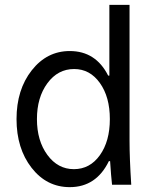

<svg xmlns="http://www.w3.org/2000/svg" viewBox="-20 -760 640 790"><path d="M285 -476Q218 -476 175 -417.5Q132 -359 132 -270Q132 -181 175 -122.5Q218 -64 284 -64Q350 -64 391 -121.5Q432 -179 432 -270Q432 -361 391 -418.5Q350 -476 285 -476ZM433 -97H428Q376 10 267 10Q172 10 110 -69.5Q48 -149 48 -270Q48 -391 110.5 -470.5Q173 -550 267 -550Q374 -550 425 -449H430V-740H513V-180Q513 -110 520 0H441Q437 -35 433 -97Z"/></svg>

Font: CommitMono
Style: 450Regular
Weight: 450
Designer: Eigil Nikolajsen
Foundry: Eigil Nikolajsen
Version: Version 1.002